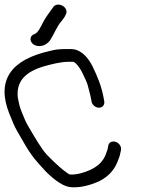

<svg xmlns="http://www.w3.org/2000/svg" viewBox="-38 -817 621 828"><path d="M176.5 -641 176.9 -641.5 177.2 -642C190.7 -661.9 208 -702.3 221.3 -718.4C230.8 -729.8 237.4 -738.6 241.4 -745.6L241.7 -746L245.7 -754.8C253.9 -768.3 245.4 -784.9 231.4 -792.4C218.5 -799.4 199.5 -800.1 190.2 -784.5C175.7 -763.1 158.4 -742.8 146.7 -718.8C136.8 -698.6 125.1 -675.9 112.2 -670.5C107.1 -669.4 98.8 -664.6 95.8 -658C89.5 -643.9 97.9 -628.4 113 -621.9C123.3 -617.5 135 -617.2 145.7 -620.1C157.6 -623.4 167.6 -630.8 176.5 -641ZM411.6 -380 410.6 -386C400.6 -445.6 381.5 -488.4 360.6 -531.9C337 -577.4 306.5 -605.5 266.6 -605.5H247.4C219.9 -605.5 198.3 -603.3 180.8 -598.1C7 -560.5 -53.7 -469.7 1.4 -328.7C3.8 -322.6 6.4 -316.4 9.2 -310.1C12.7 -302.1 16 -294.1 18.9 -286C26.3 -266.1 52.5 -223.4 61 -208.4C99.6 -140.3 119.1 -121.9 161.3 -75.5C202.8 -35.3 238.2 -11 270.5 -9.5C307.2 -7.4 346.9 -16.3 389.2 -35.2C427.5 -54.4 454.3 -82.4 468.5 -118.9L475.5 -136.9C478.2 -143.9 479.7 -149.7 481.5 -159.7L483.8 -169.7L483.9 -170C486.8 -187.6 473.1 -201.7 459.8 -205.6C447.6 -209.2 431.7 -205 429 -189.1L426.9 -178.1C426 -172.7 424.6 -168.2 422.5 -163.6L422.2 -162.9L421.9 -162.1C409.7 -118.1 375.8 -87.3 309.8 -69.7C292.7 -65.2 277.5 -63.6 264.4 -64.5L263.8 -64.5H263.4C257 -65.5 220.4 -91.2 163.7 -150.2C142.4 -172.4 111.1 -226.2 86.8 -267.4C68.4 -298.7 70.9 -298.9 55 -335.7C48.6 -350.6 43.3 -370 38.5 -398.5C32.8 -462.1 65.7 -506.8 155.1 -532C179.3 -538.7 222.9 -550.5 256.6 -550.5H275.7C277.4 -550.5 278.5 -550.4 280.8 -549.7C289.3 -545.1 302.8 -530.9 316.1 -505.1C329.8 -478.1 338 -458.4 340.7 -447.9C346.7 -424 352.4 -405.2 355.6 -386L356.6 -380C359.2 -364.4 374.2 -352.5 389.1 -352.5C404.9 -352.5 414 -365.6 411.6 -380Z"/></svg>

Font: MewTooHand
Style: BdLta
Weight: 400
Designer: Mew Too, Robert Jablonski
Version: Version 0.77